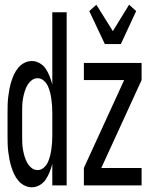

<svg xmlns="http://www.w3.org/2000/svg" viewBox="-20 -787 640 815"><path d="M115 8Q99 8 84 0.5Q69 -7 58 -20Q47 -33 40 -48Q33 -63 28 -79Q23 -95 20 -111Q17 -127 15 -143.5Q13 -160 12.5 -176.5Q12 -193 12 -210V-310Q12 -327 12.5 -343.5Q13 -360 15 -376.5Q17 -393 20 -409Q23 -425 28 -441Q33 -457 40 -472Q47 -487 58 -500Q69 -513 84 -520.5Q99 -528 115 -528Q133 -528 149 -518.5Q165 -509 174.5 -494.5Q184 -480 190.5 -463.5Q197 -447 202 -429V-735H263V0H202V-91Q197 -73 190.5 -56.5Q184 -40 174.5 -25.5Q165 -11 149 -1.5Q133 8 115 8ZM140 -65Q154 -65 165.5 -75Q177 -85 183 -98Q189 -111 192.5 -125Q196 -139 198 -153Q200 -167 201 -181.5Q202 -196 202 -210V-310Q202 -324 201 -338.5Q200 -353 198 -367Q196 -381 192.5 -395Q189 -409 183 -422Q177 -435 165.5 -445Q154 -455 140 -455Q125 -455 113.5 -445.5Q102 -436 95 -423Q88 -410 84 -396Q80 -382 77.5 -368Q75 -354 74.5 -339.5Q74 -325 74 -310V-210Q74 -195 74.5 -180.5Q75 -166 77.5 -152Q80 -138 84 -124Q88 -110 95 -97Q102 -84 113.5 -74.5Q125 -65 140 -65ZM425 -600 359 -740 389 -767 459 -655 528 -767 558 -740 493 -600ZM336 0V-74L507 -447H336V-520H581V-447L410 -74H581V0Z"/></svg>

Font: Nova
Style: Regular
Weight: 400
Monospace: yes
Designer: Belleve Invis
Foundry: Belleve Invis
Version: Version 24.1.4; ttfautohint (v1.8.4)